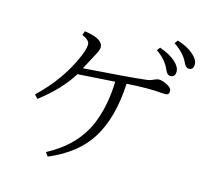

<svg xmlns="http://www.w3.org/2000/svg" viewBox="-121 -999 1242 1156"><g transform="rotate(15 500.0 -421.0)"><path d="M617.2 -528.8Q606.9 -313 522.9 -180.2Q444.8 -55.2 272 18.1L254.9 -5.9Q429.2 -98.1 495.1 -253.9Q543.9 -372.1 547.9 -522.9Q452.1 -517.1 316.9 -507.8Q247.6 -397 122.1 -301.8L101.1 -324.2Q242.7 -457.5 312 -622.1Q332 -669.9 332 -696.8Q332 -723.6 284.2 -744.1L293 -769Q410.2 -752.9 410.2 -699.2Q410.2 -684.6 396 -658.2Q365.7 -602.1 338.9 -550.8Q633.8 -571.3 720.7 -582Q747.1 -583.5 773.9 -597.2Q789.1 -604 800.8 -604Q821.3 -604 854 -586.9Q881.8 -572.3 881.8 -552.7Q881.8 -528.8 857.9 -528.8Q842.8 -528.8 835 -529.8Q752 -537.6 617.2 -528.8ZM755.9 -791Q820.8 -768.6 857.4 -734.9Q889.2 -705.6 889.2 -677.2Q889.2 -642.1 859.4 -642.1Q838.4 -642.1 826.2 -672.9Q802.7 -729 741.2 -771ZM848.1 -859.9Q911.6 -840.8 950.7 -805.7Q983.9 -775.9 983.9 -748Q983.9 -712.9 955.1 -712.9Q935.5 -712.9 920.9 -746.1Q898.4 -795.4 833 -839.8Z"/></g></svg>

Font: I.MingCP
Style: Regular
Weight: 400
Designer: I.Font Project
Version: Version 8.000; Sep 06, 2022